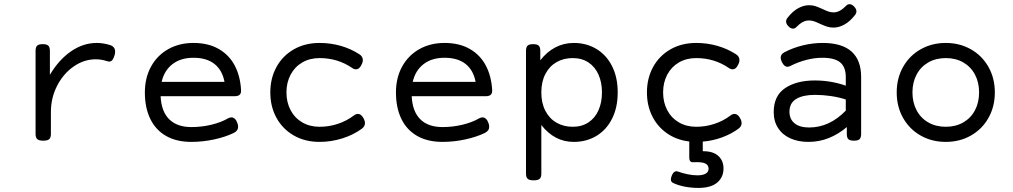

<svg xmlns="http://www.w3.org/2000/svg" viewBox="-20 -667 4837 917"><path d="M505.9 -451.7Q529.8 -443.8 529.8 -420.4Q529.8 -412.6 527.8 -405.3Q523.4 -389.2 517.3 -381.1Q511.2 -373 502 -373Q496.6 -373 491.2 -375Q463.9 -383.8 437.5 -383.8Q381.3 -383.8 332 -349.6Q282.7 -315.4 252.9 -257.6Q223.1 -199.7 223.1 -131.8V-26.9Q223.1 -9.8 215.1 -2.4Q207 4.9 187 4.9H186Q166 4.9 158 -2.4Q149.9 -9.8 149.9 -26.9V-424.3Q149.9 -441.4 157.2 -448.7Q164.6 -456.1 183.6 -456.1H184.6Q203.6 -456.1 210.9 -448.7Q218.3 -441.4 218.3 -424.3V-309.6Q260.7 -381.3 318.8 -421.6Q377 -461.9 441.9 -461.9Q473.6 -461.9 505.9 -451.7Z M1131.3 -237.8Q1132.3 -221.7 1124.8 -214.6Q1117.2 -207.5 1100.6 -207.5H747.1Q750.5 -134.8 788.1 -97.4Q825.7 -60.1 894 -60.1Q942.9 -60.1 989.5 -71.3Q1036.1 -82.5 1069.8 -102.1Q1078.1 -106.4 1085 -106.4Q1094.2 -106.4 1101.8 -99.4Q1109.4 -92.3 1113.8 -79.1Q1117.2 -70.3 1117.2 -61.5Q1117.2 -42 1095.7 -31.7Q1056.2 -12.7 1002.4 -1Q948.7 10.7 894 10.7Q823.2 10.7 773.4 -17.6Q723.6 -45.9 697.8 -99.1Q671.9 -152.3 671.9 -225.6Q671.9 -295.4 701.4 -349.1Q731 -402.8 783.7 -432.4Q836.4 -461.9 903.8 -461.9Q974.6 -461.9 1024.4 -433.3Q1074.2 -404.8 1100.8 -354.5Q1127.4 -304.2 1131.3 -237.8ZM752 -275.9H1052.2Q1042 -331.5 1004.6 -361.3Q967.3 -391.1 903.8 -391.1Q843.3 -391.1 803.7 -360.6Q764.2 -330.1 752 -275.9Z M1695.8 -408.2Q1712.9 -397.5 1712.9 -380.4Q1712.9 -369.1 1705.6 -356Q1695.8 -335.9 1680.2 -335.9Q1670.9 -335.9 1662.1 -342.3Q1593.3 -389.6 1506.3 -389.6Q1459.5 -389.6 1423.6 -368.7Q1387.7 -347.7 1367.9 -310.3Q1348.1 -272.9 1348.1 -225.6Q1348.1 -178.2 1367.9 -140.9Q1387.7 -103.5 1423.6 -82.5Q1459.5 -61.5 1506.3 -61.5Q1551.3 -61.5 1593.5 -75.4Q1635.7 -89.4 1670.4 -115.7Q1680.2 -123 1689 -123Q1704.1 -123 1714.8 -104.5Q1723.1 -90.3 1723.1 -79.1Q1723.1 -63 1707.5 -51.8Q1667.5 -22.5 1614.5 -5.9Q1561.5 10.7 1506.3 10.7Q1436.5 10.7 1383.1 -20Q1329.6 -50.8 1300.3 -104.5Q1271 -158.2 1271 -225.6Q1271 -293 1300.3 -346.7Q1329.6 -400.4 1383.1 -431.2Q1436.5 -461.9 1506.3 -461.9Q1558.6 -461.9 1606.7 -448.2Q1654.8 -434.6 1695.8 -408.2Z M2330.6 -237.8Q2331.5 -221.7 2324 -214.6Q2316.4 -207.5 2299.8 -207.5H1946.3Q1949.7 -134.8 1987.3 -97.4Q2024.9 -60.1 2093.3 -60.1Q2142.1 -60.1 2188.7 -71.3Q2235.4 -82.5 2269 -102.1Q2277.3 -106.4 2284.2 -106.4Q2293.5 -106.4 2301 -99.4Q2308.6 -92.3 2313 -79.1Q2316.4 -70.3 2316.4 -61.5Q2316.4 -42 2294.9 -31.7Q2255.4 -12.7 2201.7 -1Q2147.9 10.7 2093.3 10.7Q2022.5 10.7 1972.7 -17.6Q1922.9 -45.9 1897 -99.1Q1871.1 -152.3 1871.1 -225.6Q1871.1 -295.4 1900.6 -349.1Q1930.2 -402.8 1982.9 -432.4Q2035.6 -461.9 2103 -461.9Q2173.8 -461.9 2223.6 -433.3Q2273.4 -404.8 2300 -354.5Q2326.7 -304.2 2330.6 -237.8ZM1951.2 -275.9H2251.5Q2241.2 -331.5 2203.9 -361.3Q2166.5 -391.1 2103 -391.1Q2042.5 -391.1 2002.9 -360.6Q1963.4 -330.1 1951.2 -275.9Z M2930.2 -225.6Q2930.2 -153.3 2903.1 -99.9Q2876 -46.4 2828.4 -17.8Q2780.8 10.7 2720.2 10.7Q2628.4 10.7 2565.4 -69.8V162.6Q2565.4 179.7 2557.4 187Q2549.3 194.3 2529.3 194.3H2528.3Q2508.3 194.3 2500.2 187Q2492.2 179.7 2492.2 162.6V-424.3Q2492.2 -441.4 2499.5 -448.7Q2506.8 -456.1 2525.9 -456.1H2526.9Q2545.9 -456.1 2553.2 -448.7Q2560.5 -441.4 2560.5 -424.3V-378.9Q2591.3 -418.9 2631.8 -440.4Q2672.4 -461.9 2720.2 -461.9Q2780.8 -461.9 2828.4 -433.3Q2876 -404.8 2903.1 -351.3Q2930.2 -297.9 2930.2 -225.6ZM2565.4 -225.6Q2565.4 -174.8 2584.7 -137.7Q2604 -100.6 2637.9 -81.1Q2671.9 -61.5 2715.3 -61.5Q2758.8 -61.5 2790.3 -82.3Q2821.8 -103 2838.4 -140.4Q2855 -177.7 2855 -225.6Q2855 -273.4 2838.4 -310.8Q2821.8 -348.1 2790.3 -368.9Q2758.8 -389.6 2715.3 -389.6Q2671.9 -389.6 2637.9 -370.1Q2604 -350.6 2584.7 -313.5Q2565.4 -276.4 2565.4 -225.6Z M3522 -79.1Q3522 -63 3506.3 -51.8Q3472.2 -26.9 3428 -10.7Q3383.8 5.4 3336.4 9.3V55.2Q3385.7 54.7 3410.6 77.6Q3435.5 100.6 3435.5 137.2Q3435.5 179.7 3405.3 205.1Q3375 230.5 3315.9 230.5Q3282.7 230.5 3251.5 224.6Q3220.2 218.8 3195.3 207Q3184.1 202.1 3184.1 189.9Q3184.1 183.1 3188 172.9Q3196.3 150.9 3210.4 150.9Q3214.4 150.9 3216.8 151.9Q3237.8 159.7 3262.9 165Q3288.1 170.4 3311 170.4Q3335.9 170.4 3350.1 162.4Q3364.3 154.3 3364.3 139.2Q3364.3 123 3351.1 115.2Q3337.9 107.4 3307.6 107.4L3288.6 107.9Q3281.2 107.9 3276.6 102.8Q3272 97.7 3272 86.4V8.8Q3210.9 1.5 3165.3 -30.5Q3119.6 -62.5 3094.7 -113Q3069.8 -163.6 3069.8 -225.6Q3069.8 -293 3099.1 -346.7Q3128.4 -400.4 3181.9 -431.2Q3235.4 -461.9 3305.2 -461.9Q3357.4 -461.9 3405.5 -448.2Q3453.6 -434.6 3494.6 -408.2Q3511.7 -397.5 3511.7 -380.4Q3511.7 -369.1 3504.4 -356Q3494.6 -335.9 3479 -335.9Q3469.7 -335.9 3460.9 -342.3Q3392.1 -389.6 3305.2 -389.6Q3258.3 -389.6 3222.4 -368.7Q3186.5 -347.7 3166.7 -310.3Q3147 -272.9 3147 -225.6Q3147 -178.2 3166.7 -140.9Q3186.5 -103.5 3222.4 -82.5Q3258.3 -61.5 3305.2 -61.5Q3350.1 -61.5 3392.3 -75.4Q3434.6 -89.4 3469.2 -115.7Q3479 -123 3487.8 -123Q3502.9 -123 3513.7 -104.5Q3522 -90.3 3522 -79.1Z M3767.6 -530.3Q3755.4 -530.3 3744.6 -542.5Q3734.4 -553.2 3734.4 -564.5Q3734.4 -573.7 3741.2 -582Q3764.6 -612.3 3791.3 -627.2Q3817.9 -642.1 3843.8 -642.1Q3860.8 -642.1 3874.8 -637.5Q3888.7 -632.8 3908.2 -624Q3925.3 -615.7 3937 -611.8Q3948.7 -607.9 3961.4 -607.9Q3977.1 -607.9 3991.9 -616.2Q4006.8 -624.5 4022.9 -641.1Q4028.8 -647 4037.1 -647Q4049.3 -647 4060.1 -634.8Q4070.3 -624 4070.3 -612.8Q4070.3 -603.5 4063.5 -595.2Q4040 -564.9 4013.4 -550Q3986.8 -535.2 3960.9 -535.2Q3943.8 -535.2 3929.9 -539.8Q3916 -544.4 3896.5 -553.2Q3879.4 -561.5 3867.7 -565.4Q3856 -569.3 3843.3 -569.3Q3827.6 -569.3 3812.7 -561Q3797.9 -552.7 3781.7 -536.1Q3775.9 -530.3 3767.6 -530.3ZM4092.8 -299.3V-26.9Q4092.8 -9.8 4085.4 -2.4Q4078.1 4.9 4059.1 4.9H4058.1Q4039.1 4.9 4031.7 -2.4Q4024.4 -9.8 4024.4 -26.9V-60.1Q3984.9 -26.4 3938.7 -7.8Q3892.6 10.7 3841.3 10.7Q3792.5 10.7 3754.9 -6.1Q3717.3 -22.9 3696.3 -55.2Q3675.3 -87.4 3675.3 -131.8Q3675.3 -209.5 3729.7 -246.1Q3784.2 -282.7 3871.1 -282.7Q3948.7 -282.7 4019.5 -257.8V-299.3Q4019.5 -346.7 3992.9 -368.9Q3966.3 -391.1 3907.2 -391.1Q3870.6 -391.1 3831.1 -380.9Q3791.5 -370.6 3755.9 -352.5Q3748 -348.1 3740.7 -348.1Q3725.1 -348.1 3713.9 -371.6Q3708.5 -383.3 3708.5 -391.1Q3708.5 -408.2 3726.6 -417.5Q3767.6 -439 3814.7 -450.4Q3861.8 -461.9 3909.2 -461.9Q4001 -461.9 4046.9 -420.9Q4092.8 -379.9 4092.8 -299.3ZM4019.5 -138.7V-191.9Q3986.3 -202.6 3948.2 -208.3Q3910.2 -213.9 3871.6 -213.9Q3815.4 -213.9 3783 -194.6Q3750.5 -175.3 3750.5 -133.3Q3750.5 -97.7 3775.1 -77.9Q3799.8 -58.1 3844.2 -58.1Q3941.4 -58.1 4019.5 -138.7Z M4731.4 -225.6Q4731.4 -157.7 4700.9 -103.8Q4670.4 -49.8 4616.9 -19.5Q4563.5 10.7 4497.1 10.7Q4430.7 10.7 4377.2 -19.5Q4323.7 -49.8 4293.2 -103.8Q4262.7 -157.7 4262.7 -225.6Q4262.7 -293.5 4293.2 -347.4Q4323.7 -401.4 4377.2 -431.6Q4430.7 -461.9 4497.1 -461.9Q4563.5 -461.9 4616.9 -431.6Q4670.4 -401.4 4700.9 -347.4Q4731.4 -293.5 4731.4 -225.6ZM4337.9 -225.6Q4337.9 -177.7 4357.7 -140.4Q4377.4 -103 4413.6 -82.3Q4449.7 -61.5 4497.1 -61.5Q4544.4 -61.5 4580.6 -82.3Q4616.7 -103 4636.5 -140.4Q4656.2 -177.7 4656.2 -225.6Q4656.2 -273.4 4636.5 -310.8Q4616.7 -348.1 4580.6 -368.9Q4544.4 -389.6 4497.1 -389.6Q4449.7 -389.6 4413.6 -368.9Q4377.4 -348.1 4357.7 -310.8Q4337.9 -273.4 4337.9 -225.6Z"/></svg>

Font: Courier Prime Sans
Style: Regular
Weight: 400
Designer: Alan Dague-Greene
Foundry: Quote-Unquote Apps
Version: Version 3.020